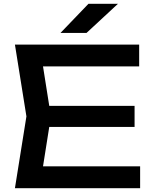

<svg xmlns="http://www.w3.org/2000/svg" viewBox="-20 -983 806 1003"><path d="M683 -430V-320H159V-430ZM246 -375 193 -40 130 -114H712V0H58L118 -375L58 -750H707V-636H130L193 -710ZM442 -963H596L432 -811H296Z"/></svg>

Font: Unbounded
Style: Regular
Weight: 400
Designer: Luke Prowse, Jean-Baptiste Morizot, Fátima Lázaro, Florian Runge
Foundry: NaN
Version: Version 1.701;gftools[0.9.28.dev5+ged2979d]